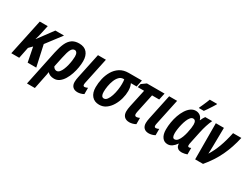

<svg xmlns="http://www.w3.org/2000/svg" viewBox="-76 -1522 3298 2512"><g transform="rotate(30 1573.5 -266.0)"><path d="M-6.8 0 108.9 -544.9H229L204.1 -431.2Q198.7 -405.8 191.9 -378.7Q185.1 -351.6 175.8 -320.8H178.2L344.2 -544.9H475.1L300.8 -315.9L370.1 0H240.2L196.8 -219.2L147 -168.9L112.8 0Z M368.7 240.2 480 -291Q498.5 -378.9 525.1 -437.7Q551.8 -496.6 594 -525.9Q636.2 -555.2 700.7 -555.2Q780.3 -555.2 820.1 -507.6Q859.9 -460 859.9 -378.9Q859.9 -334.5 851.1 -282.2Q842.3 -230 825 -178.5Q807.6 -127 781.5 -84.2Q755.4 -41.5 720.7 -15.9Q686 9.8 642.6 9.8Q607.4 9.8 582 -1.2Q556.6 -12.2 541 -30.8Q539.1 -12.2 534.9 8.8Q530.8 29.8 526.9 47.9L487.8 240.2ZM620.6 -95.2Q643.6 -95.2 662.1 -116.2Q680.7 -137.2 694.8 -170.9Q709 -204.6 718.3 -243.2Q727.5 -281.7 732.2 -317.6Q736.8 -353.5 736.8 -377.9Q736.8 -414.6 724.4 -433.3Q711.9 -452.1 691.9 -452.1Q659.7 -452.1 638.9 -414.8Q618.2 -377.4 597.7 -278.8L566.9 -132.8Q574.2 -117.7 587.6 -106.4Q601.1 -95.2 620.6 -95.2Z M997.1 9.8Q949.2 9.8 923.6 -16.4Q897.9 -42.5 897.9 -89.8Q897.9 -105.5 900.6 -126.5Q903.3 -147.5 907.7 -167L987.8 -544.9H1107.9L1024.9 -153.8Q1023.4 -146 1022.2 -138.2Q1021 -130.4 1021 -122.1Q1021 -96.2 1043 -96.2Q1052.2 -96.2 1064.9 -100.1Q1077.6 -104 1088.9 -109.9V-15.1Q1067.9 -2.9 1043 3.4Q1018.1 9.8 997.1 9.8Z M1323.7 9.8Q1252 9.8 1211.4 -37.1Q1170.9 -84 1170.9 -168Q1170.9 -230 1185.8 -295.9Q1200.7 -361.8 1233.9 -418.5Q1267.1 -475.1 1321 -510Q1375 -544.9 1453.1 -544.9H1651.9L1630.9 -442.9H1543.9Q1553.7 -422.9 1559.8 -397Q1565.9 -371.1 1565.9 -335.9Q1565.9 -280.3 1549.8 -219.7Q1533.7 -159.2 1502.4 -107.2Q1471.2 -55.2 1426.3 -22.7Q1381.3 9.8 1323.7 9.8ZM1336.9 -91.8Q1363.8 -91.8 1384.5 -120.1Q1405.3 -148.4 1419.7 -192.4Q1434.1 -236.3 1441.4 -285.4Q1448.7 -334.5 1448.7 -376Q1448.7 -397.5 1447.5 -414.1Q1446.3 -430.7 1443.8 -442.9H1432.1Q1395 -442.9 1368.4 -415.5Q1341.8 -388.2 1325 -345.5Q1308.1 -302.7 1300 -255.1Q1292 -207.5 1292 -167Q1292 -131.3 1303 -111.6Q1314 -91.8 1336.9 -91.8Z M1780.8 11.2Q1730.5 11.2 1703.1 -16.4Q1675.8 -43.9 1675.8 -94.2Q1675.8 -129.9 1686.5 -179.2L1743.7 -442.9H1647.5L1659.7 -496.1L1727.5 -544.9H1993.7L1971.7 -442.9H1863.8L1804.7 -165Q1802.7 -154.3 1801.3 -145Q1799.8 -135.7 1799.8 -126Q1799.8 -95.2 1827.6 -95.2Q1837.4 -95.2 1850.6 -99.6Q1863.8 -104 1874.5 -108.9V-14.2Q1853 -2 1827.6 4.6Q1802.2 11.2 1780.8 11.2Z M2072.8 9.8Q2024.9 9.8 1999.3 -16.4Q1973.6 -42.5 1973.6 -89.8Q1973.6 -105.5 1976.3 -126.5Q1979 -147.5 1983.4 -167L2063.5 -544.9H2183.6L2100.6 -153.8Q2099.1 -146 2097.9 -138.2Q2096.7 -130.4 2096.7 -122.1Q2096.7 -96.2 2118.7 -96.2Q2127.9 -96.2 2140.6 -100.1Q2153.3 -104 2164.6 -109.9V-15.1Q2143.6 -2.9 2118.7 3.4Q2093.8 9.8 2072.8 9.8Z M2356.4 9.8Q2304.7 9.8 2274.2 -32Q2243.7 -73.7 2243.7 -147.9Q2243.7 -201.7 2253.2 -258.5Q2262.7 -315.4 2281.2 -368.2Q2299.8 -420.9 2326.7 -463.1Q2353.5 -505.4 2387.7 -530.3Q2421.9 -555.2 2463.4 -555.2Q2498 -555.2 2526.4 -535.6Q2554.7 -516.1 2566.4 -475.1H2569.8Q2588.9 -520 2608.4 -544.9H2713.4Q2692.4 -500.5 2675.8 -448.5Q2659.2 -396.5 2646.5 -336.9L2610.8 -168Q2603.5 -137.7 2603.5 -118.2Q2603.5 -104.5 2608.6 -99.9Q2613.8 -95.2 2622.6 -95.2Q2627.9 -95.2 2635.3 -97.2Q2642.6 -99.1 2651.4 -104V-5.9Q2634.8 0 2612.5 4.9Q2590.3 9.8 2576.7 9.8Q2535.2 9.8 2515.1 -3.9Q2495.1 -17.6 2489 -36.6Q2482.9 -55.7 2483.4 -70.8H2480.5Q2454.6 -33.7 2424.3 -12Q2394 9.8 2356.4 9.8ZM2403.8 -91.8Q2431.6 -91.8 2451.9 -117.2Q2472.2 -142.6 2486.1 -179.9Q2500 -217.3 2507.8 -252Q2518.1 -299.3 2522.2 -329.3Q2526.4 -359.4 2526.4 -381.8Q2526.4 -450.2 2482.4 -450.2Q2460.9 -450.2 2442.9 -429Q2424.8 -407.7 2410.9 -373.8Q2397 -339.8 2387.5 -301Q2377.9 -262.2 2372.8 -226.1Q2367.7 -189.9 2367.7 -165Q2367.7 -91.8 2403.8 -91.8ZM2476.6 -606 2480 -619.1Q2488.3 -635.3 2501.7 -665.5Q2515.1 -695.8 2527.8 -726.1Q2540.5 -756.3 2545.9 -772H2656.7L2654.8 -762.2Q2644 -743.7 2624.8 -713.4Q2605.5 -683.1 2585.4 -653.3Q2565.4 -623.5 2551.8 -606Z M2770.5 0 2768.6 -544.9H2890.6L2886.7 -267.1Q2886.2 -237.8 2885.3 -208Q2884.3 -178.2 2882.8 -150.9Q2930.7 -226.1 2966.6 -322.5Q3002.4 -418.9 3028.8 -544.9H3153.8Q3119.6 -389.2 3057.1 -256.8Q2994.6 -124.5 2889.6 0Z"/></g></svg>

Font: Open Sans Condensed
Style: Bold Italic
Weight: 700
Width: 3
Italic angle: -12°
Designer: Monotype Design Team
Foundry: Monotype Imaging Inc.
Version: Version 3.003; ttfautohint (v1.8.4)